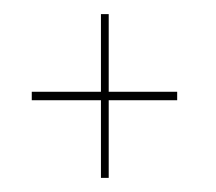

<svg xmlns="http://www.w3.org/2000/svg" viewBox="-20 -376 306 272"><path d="M123 -124V-234H25V-246H123V-356H134V-246H231V-234H134V-124Z"/></svg>

Font: Anybody UltraExpanded Thin
Style: Regular
Weight: 100
Width: 9
Designer: Tyler Finck
Foundry: Etcetera Type Company
Version: Version 1.010; ttfautohint (v1.8.3) -l 8 -r 50 -G 200 -x 14 